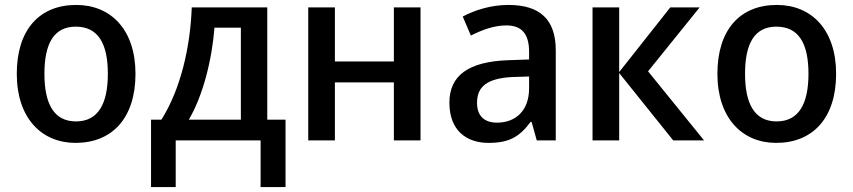

<svg xmlns="http://www.w3.org/2000/svg" viewBox="-20 -569 3455 778"><path d="M529 -270C529 -449 429 -549 289 -549C140 -549 48 -449 48 -270C48 -91 148 10 286 10C435 10 529 -91 529 -270ZM160 -270C160 -392 198 -461 287 -461C378 -461 417 -392 417 -270C417 -149 378 -77 288 -77C198 -77 160 -149 160 -270Z M1063 -539H757C751 -375 711 -206 634 -84H592V189H692V0H1036V189H1137V-84H1063ZM956 -457V-84H745C802 -180 839 -326 849 -457Z M1337 -539H1229V0H1337V-235H1576V0H1684V-539H1576V-320H1337Z M2040 -549C1969 -549 1904 -528 1855 -502L1888 -425C1932 -447 1981 -466 2031 -466C2090 -466 2124 -437 2124 -358V-328L2038 -325C1878 -319 1801 -263 1801 -153C1801 -41 1869 10 1960 10C2045 10 2086 -16 2130 -75H2134L2155 0H2232V-365C2232 -491 2167 -549 2040 -549ZM2124 -259V-212C2124 -118 2067 -72 1994 -72C1946 -72 1913 -96 1913 -152C1913 -215 1949 -252 2059 -257Z M2696 -539 2489 -277V-539H2381V0H2489V-273L2708 0H2833L2606 -280L2815 -539Z M3368 -270C3368 -449 3268 -549 3128 -549C2979 -549 2887 -449 2887 -270C2887 -91 2987 10 3125 10C3274 10 3368 -91 3368 -270ZM2999 -270C2999 -392 3037 -461 3126 -461C3217 -461 3256 -392 3256 -270C3256 -149 3217 -77 3127 -77C3037 -77 2999 -149 2999 -270Z"/></svg>

Font: Noto Sans Thai Medium
Style: Regular
Weight: 500
Designer: Monotype Design Team
Foundry: Monotype Imaging Inc.
Version: Version 1.901